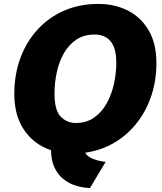

<svg xmlns="http://www.w3.org/2000/svg" viewBox="-20 -770 826 979"><path d="M240 -11H410.5Q410.5 9 424.2 21.5Q438 34 457.2 41.2Q476.5 48.5 493.8 51.5Q511 54.5 518.5 55.5L438.5 189Q430.5 189 408.2 186.2Q386 183.5 357.5 173.5Q329 163.5 302 142Q275 120.5 257.5 83.5Q240 46.5 240 -11ZM349 13Q266.5 13 199.2 -21.5Q132 -56 92.5 -124Q53 -192 53 -292Q53 -389.5 83.5 -472.8Q114 -556 170.5 -618.2Q227 -680.5 305.8 -715.2Q384.5 -750 481 -750Q565 -750 632 -716Q699 -682 738.2 -615Q777.5 -548 777.5 -448.5Q777.5 -351.5 746.8 -267.8Q716 -184 659 -120.8Q602 -57.5 523.5 -22.2Q445 13 349 13ZM367 -143Q421 -143 460 -170.5Q499 -198 524 -243Q549 -288 561 -342.2Q573 -396.5 573 -450.5Q573 -505.5 558 -536.8Q543 -568 518.2 -581Q493.5 -594 463 -594Q408.5 -594 369.5 -568Q330.5 -542 305.8 -498.5Q281 -455 269.5 -401.5Q258 -348 258 -292.5Q258 -207.5 289.5 -175.2Q321 -143 367 -143Z"/></svg>

Font: Epilogue Black
Style: Italic
Weight: 900
Italic angle: -12°
Designer: Tyler Finck
Foundry: Etcetera Type Co
Version: Version 2.111